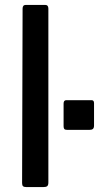

<svg xmlns="http://www.w3.org/2000/svg" viewBox="-20 -762 403 782"><path d="M177 -19Q177 -8 172.5 -4Q168 0 156 0H88Q78 0 74 -3.5Q70 -7 70 -16L72 -727Q72 -742 85 -742H164Q177 -742 177 -727ZM363 -251Q363 -241 358.5 -237Q354 -233 344 -233H254Q245 -233 242 -236.5Q239 -240 239 -248V-340Q239 -354 250 -354H353Q363 -354 363 -342Z"/></svg>

Font: Libre Franklin Medium
Style: Regular
Weight: 500
Designer: Pablo Impallari, Rodrigo Fuenzalida
Foundry: Impallari Type
Version: Version 1.002; ttfautohint (v1.5)